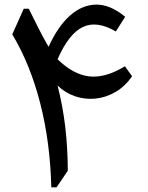

<svg xmlns="http://www.w3.org/2000/svg" viewBox="-20 -804 634 824"><path d="M517.1 -731.9 477.1 -668.9Q395.5 -716.8 335.2 -688Q274.9 -659.2 227.1 -549.8Q293 -484.9 361.8 -476.3Q430.7 -467.8 516.1 -519.5L546.9 -476.6Q516.6 -433.1 475.6 -409.2Q434.6 -385.3 389.9 -380.9Q345.2 -376.5 302.7 -390.6Q260.3 -404.8 227.1 -437Q250 -346.2 260.3 -257.1Q270.5 -168 271 -71.3L222.7 0H200.2Q195.3 -194.3 152.6 -360.8Q109.9 -527.3 32.7 -656.7L82 -766.6H103.5Q124 -725.1 145 -683.3Q166 -641.6 188.5 -603Q227.5 -689.9 280 -736.8Q332.5 -783.7 393.1 -784.2Q453.6 -784.7 517.1 -731.9Z"/></svg>

Font: Pinar DS4-Medium
Style: Regular
Weight: 500
Designer: Amin Abedi
Version: Version 2.000